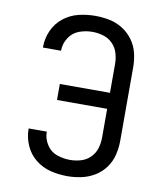

<svg xmlns="http://www.w3.org/2000/svg" viewBox="-84 -810 744 886"><g transform="rotate(10 288.0 -367.5)"><path d="M291 8Q324 8 357 1Q390 -6 419 -23.5Q448 -41 468 -68.5Q488 -96 496 -129Q504 -162 504 -195V-540Q504 -574 496 -606.5Q488 -639 468 -666.5Q448 -694 419 -712Q390 -730 357 -736.5Q324 -743 291 -743Q251 -743 212.5 -733.5Q174 -724 142.5 -699Q111 -674 94.5 -637Q78 -600 78 -560V-557H163V-559Q163 -590 181 -618Q199 -646 229 -657Q259 -668 291 -668Q317 -668 342 -660.5Q367 -653 385.5 -634.5Q404 -616 411.5 -591Q419 -566 419 -540V-405H184V-330H419V-195Q419 -169 411.5 -144.5Q404 -120 385.5 -101.5Q367 -83 342 -75.5Q317 -68 291 -68Q259 -68 229 -78.5Q199 -89 181 -117Q163 -145 163 -176V-178H78V-175Q78 -136 94.5 -98.5Q111 -61 142.5 -36Q174 -11 212.5 -1.5Q251 8 291 8Z"/></g></svg>

Font: Iosevka Sparkle
Style: Regular
Weight: 400
Designer: Belleve Invis
Foundry: Belleve Invis
Version: Version 4.5.0; ttfautohint (v1.8.3)